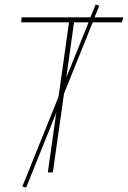

<svg xmlns="http://www.w3.org/2000/svg" viewBox="-20 -757 562 843"><path d="M387 -659 261 -346 212 0H190L227 -262L95 66L78 62L237 -332L283 -659H73L75 -681H377L400 -737L416 -732L395 -681H522L515 -659ZM369 -659H305L271 -416Z"/></svg>

Font: FiraGO Thin
Style: Italic
Weight: 100
Italic angle: -8°
Designer: bBox Type GmbH
Foundry: bBox Type GmbH
Version: Version 1.001